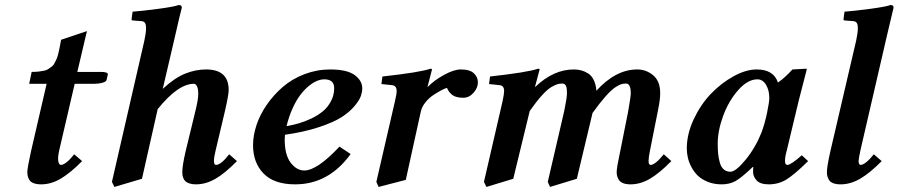

<svg xmlns="http://www.w3.org/2000/svg" viewBox="-20 -718 3548 758"><path d="M102.1 -119.1 164.1 -387.2H95.2L105 -434.1Q120.6 -434.1 132.8 -435.5Q145 -437 154.8 -439Q164.6 -440.9 172.1 -446.3Q179.7 -451.7 185.5 -456.1Q191.4 -460.4 196 -470Q200.7 -479.5 203.9 -486.3Q207 -493.2 210.4 -507.6Q213.9 -522 215.8 -532Q217.8 -542 221.2 -561L323.2 -595.2L285.2 -434.1H377.9Q405.8 -434.1 405.8 -424.8L400.9 -402.8Q399.4 -395.5 384.8 -391.4Q370.1 -387.2 354 -387.2H274.9L213.9 -125Q207.5 -97.2 210 -82Q212.4 -66.9 221.2 -66.9Q229.5 -66.9 243.7 -78.1Q257.8 -89.4 272.9 -108.9L304.2 -82Q256.8 -34.2 219 -12.2Q181.2 9.8 143.1 9.8Q124.5 9.8 112.5 5.1Q100.6 0.5 95.7 -8.1Q90.8 -16.6 89.4 -23.4Q87.9 -30.3 87.9 -39.1Q87.9 -54.2 102.1 -119.1Z M672.9 -583 622.6 -367.2Q669.4 -410.6 710.7 -427.2Q752 -443.8 793.5 -443.8Q882.8 -443.8 882.8 -362.8Q882.8 -343.8 868.7 -282.2L831.5 -125Q824.7 -98.1 824.7 -83Q824.7 -66.9 832.5 -66.9Q852.1 -66.9 884.8 -108.9L915.5 -82Q868.2 -33.7 830.3 -12Q792.5 9.8 753.4 9.8Q738.8 9.8 728.3 6.3Q717.8 2.9 712.4 -2Q707 -6.8 704.1 -14.2Q701.2 -21.5 700.4 -26.9Q699.7 -32.2 699.7 -39.1Q699.7 -63 712.4 -119.1L750.5 -275.9Q762.7 -324.7 762.7 -347.2Q762.7 -366.7 757.8 -377Q752.9 -387.2 745.6 -387.2Q683.1 -387.2 602.5 -287.1L540.5 -12.2L431.6 20L421.9 0L549.8 -557.1Q556.6 -587.9 556.6 -606.9Q556.6 -622.6 551.5 -628.7Q546.4 -634.8 535.6 -634.8L504.4 -637.2Q499.5 -637.2 499.5 -642.1L503.4 -671.9Q542.5 -674.8 605 -683.1Q667.5 -691.4 685.5 -698.2Q697.8 -698.2 697.8 -688Q687.5 -647.9 672.9 -583Z M1299.3 -370.1Q1299.3 -404.8 1260.3 -404.8Q1247.6 -404.8 1232.9 -399.2Q1218.3 -393.6 1200.9 -379.9Q1183.6 -366.2 1167.5 -345.7Q1151.4 -325.2 1136.2 -292.7Q1121.1 -260.3 1111.3 -220.2Q1135.7 -224.1 1159.4 -231Q1183.1 -237.8 1209.2 -250.2Q1235.4 -262.7 1254.6 -278.6Q1273.9 -294.4 1286.6 -318.4Q1299.3 -342.3 1299.3 -370.1ZM1410.2 -369.1Q1410.2 -355.5 1404.8 -339.4Q1399.4 -323.2 1380.1 -299.8Q1360.8 -276.4 1329.6 -256.1Q1298.3 -235.8 1240 -216.3Q1181.6 -196.8 1105 -186Q1104 -178.2 1104 -167Q1104 -106.9 1127.4 -75.9Q1150.9 -44.9 1181.2 -44.9Q1231.9 -44.9 1320.3 -139.2L1364.3 -109.9Q1277.8 9.8 1145 9.8Q1062 9.8 1020.5 -33Q979 -75.7 979 -145Q979 -183.1 992.7 -224.4Q1006.3 -265.6 1033.4 -304.7Q1060.5 -343.8 1096.7 -375Q1132.8 -406.2 1181.6 -425Q1230.5 -443.8 1283.2 -443.8Q1349.6 -443.8 1379.9 -421.9Q1410.2 -399.9 1410.2 -369.1Z M1668.9 -375Q1693.8 -400.9 1733.2 -422.4Q1772.5 -443.8 1798.8 -443.8Q1835 -443.8 1850.8 -428.7Q1866.7 -413.6 1866.7 -393.1Q1866.7 -371.1 1849.4 -351.6Q1832 -332 1808.6 -332Q1793 -332 1781 -335.7Q1769 -339.4 1762 -346.2Q1754.9 -353 1751.2 -358.4Q1747.6 -363.8 1744.6 -371.1Q1736.3 -368.7 1722.9 -361.8Q1709.5 -355 1691.9 -343.5Q1674.3 -332 1660.2 -314.7Q1646 -297.4 1641.6 -278.8L1582 -7.8L1474.6 20L1465.8 0L1539.6 -319.8Q1545.9 -345.7 1545.9 -358.9Q1545.9 -379.9 1527.8 -381.8L1485.8 -386.2L1489.7 -416Q1637.2 -432.1 1679.7 -446.8Q1685.5 -446.8 1685.5 -443.8L1668 -376Z M2092.3 -376 2093.3 -375Q2165 -443.8 2245.6 -443.8Q2260.7 -443.8 2273.9 -440.4Q2287.1 -437 2301 -428.7Q2314.9 -420.4 2323.7 -402.8Q2332.5 -385.3 2334.5 -359.9Q2411.1 -443.8 2495.6 -443.8Q2531.2 -443.8 2558.8 -420.7Q2586.4 -397.5 2586.4 -350.1Q2586.4 -323.7 2577.6 -282.2L2546.4 -125Q2540.5 -96.7 2540.5 -83Q2540.5 -66.9 2548.3 -66.9Q2566.4 -66.9 2600.6 -108.9L2630.4 -82Q2583 -33.7 2545.4 -12Q2507.8 9.8 2469.2 9.8Q2451.2 9.8 2439.5 4.9Q2427.7 0 2422.9 -8.3Q2418 -16.6 2416.3 -23.4Q2414.6 -30.3 2414.6 -39.1Q2414.6 -56.6 2428.2 -119.1L2459.5 -275.9Q2470.2 -335.9 2470.2 -350.1Q2470.2 -388.2 2451.2 -388.2Q2440.9 -388.2 2432.4 -385.5Q2423.8 -382.8 2408.4 -372.8Q2393.1 -362.8 2370.6 -337.4Q2348.1 -312 2319.3 -272L2257.3 -12.2L2151.4 20L2142.6 0L2207.5 -279.8Q2218.3 -331.5 2218.3 -350.1Q2218.3 -373.5 2213.4 -380.9Q2208.5 -388.2 2200.2 -388.2Q2189.5 -388.2 2180.9 -385.7Q2172.4 -383.3 2156.7 -374.3Q2141.1 -365.2 2119.4 -341.3Q2097.7 -317.4 2071.3 -279.8L2006.3 -12.2L1900.4 20L1890.6 0L1964.4 -319.8Q1970.2 -346.7 1970.2 -358.9Q1970.2 -379.9 1952.6 -381.8L1910.6 -386.2L1914.6 -416Q2061.5 -432.1 2104.5 -446.8Q2110.4 -446.8 2110.4 -443.8Z M2986.3 -194.8Q2999.5 -230.5 3008.3 -272.9Q3017.1 -315.4 3017.1 -331.1Q3017.1 -361.8 3004.2 -383.3Q2991.2 -404.8 2970.2 -404.8Q2932.1 -404.8 2894.8 -362.8Q2857.4 -320.8 2835.4 -261.7Q2813.5 -202.6 2813.5 -150.9Q2813.5 -127.4 2815.2 -110.4Q2816.9 -93.3 2821.8 -75.9Q2826.7 -58.6 2837.2 -49.3Q2847.7 -40 2863.3 -40Q2884.8 -40 2923.6 -87.4Q2962.4 -134.8 2986.3 -194.8ZM2953.1 -39.1Q2953.1 -51.8 2954.1 -58.1L2952.1 -59.1Q2906.7 -15.6 2883.3 -2.9Q2859.9 9.8 2829.1 9.8Q2799.3 9.8 2775.1 0.2Q2751 -9.3 2735.6 -23.9Q2720.2 -38.6 2710 -57.9Q2699.7 -77.1 2695.6 -95.7Q2691.4 -114.3 2691.4 -131.8Q2691.4 -188.5 2718.5 -246.6Q2745.6 -304.7 2786.1 -347.2Q2826.7 -389.6 2875.7 -416.7Q2924.8 -443.8 2967.3 -443.8Q3034.2 -443.8 3051.3 -392.1Q3080.6 -412.6 3108.4 -443.8L3163.1 -446.8Q3165 -446.8 3165 -443.8L3133.3 -320.8L3086.4 -125Q3079.1 -99.1 3079.1 -83Q3079.1 -66.9 3088.4 -66.9Q3102.1 -66.9 3145.5 -105L3170.4 -82Q3115.2 -27.8 3084.2 -9Q3053.2 9.8 3015.1 9.8Q2981.4 9.8 2967.3 -5.6Q2953.1 -21 2953.1 -39.1Z M3482.9 -583 3377 -125Q3369.6 -89.4 3369.6 -83Q3369.6 -66.9 3377.9 -66.9Q3386.2 -66.9 3400.4 -78.1Q3414.6 -89.4 3429.7 -108.9L3460.9 -82Q3413.6 -34.2 3375.5 -12.2Q3337.4 9.8 3298.8 9.8Q3280.8 9.8 3269 5.1Q3257.3 0.5 3252.4 -8.1Q3247.6 -16.6 3246.1 -23.4Q3244.6 -30.3 3244.6 -39.1Q3244.6 -59.1 3257.8 -119.1L3359.9 -557.1Q3366.7 -587.9 3366.7 -606.9Q3366.7 -622.6 3361.6 -628.7Q3356.4 -634.8 3345.7 -634.8L3314.9 -637.2Q3310.1 -637.2 3310.1 -642.1L3314 -671.9Q3353 -674.8 3415.3 -683.1Q3477.5 -691.4 3495.6 -698.2Q3507.8 -698.2 3507.8 -688Z"/></svg>

Font: Linux Libertine
Style: Bold Italic
Weight: 700
Italic angle: -11.5°
Designer: Philipp H. Poll
Foundry: Philipp H. Poll
Version: Version 4.0.5